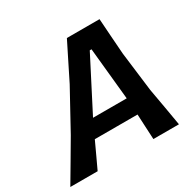

<svg xmlns="http://www.w3.org/2000/svg" viewBox="-194 -880 1061 1047"><g transform="rotate(-30 336.0 -356.5)"><path d="M-39 0Q-4.5 -58 33 -121.8Q70.5 -185.5 104.5 -243.5L238.5 -487.5Q270 -550.5 296.5 -604Q323 -657.5 351 -713H556.5Q560 -659 564 -603.8Q568 -548.5 572.5 -486.5L603 -240.5Q613.5 -183 624.5 -119.2Q635.5 -55.5 645 0H484Q482 -38 480 -78.5Q478 -119 476 -159H207Q188.5 -119 169.8 -78.8Q151 -38.5 133 0ZM425.5 -592.5 257 -265H469L436.5 -592.5Z"/></g></svg>

Font: Commissioner Loud SemiBold
Style: Italic
Weight: 600
Italic angle: -12°
Designer: Kostas Bartsokas
Foundry: Kostas Bartsokas
Version: Version 1.000; ttfautohint (v1.8.3)